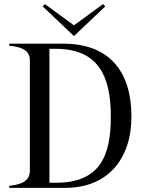

<svg xmlns="http://www.w3.org/2000/svg" viewBox="-20 -912 717 932"><path d="M287 -700H25V-690C91 -684 126 -665 125 -616V-84C125 -36 90 -17 25 -10V0H296C503 0 618 -140 618 -346C618 -565 511 -700 287 -700ZM251 -25H220V-675H251C461 -675 518 -537 518 -346C518 -157 467 -25 251 -25ZM187 -881 339 -737 491 -881 480 -892 339 -789 198 -892Z"/></svg>

Font: Sprat Condesed
Style: Regular
Weight: 400
Width: 3
Designer: Ethan Nakache
Foundry: Collletttivo
Version: Version 2.000;Glyphs 3.2 (3217)